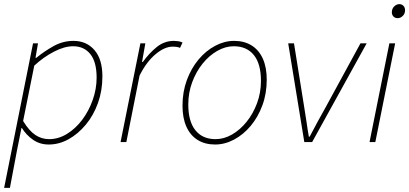

<svg xmlns="http://www.w3.org/2000/svg" viewBox="-20 -688 1982 930"><path d="M0 222 140 -478H164L152 -408H156Q195 -440 240 -465Q285 -490 336 -490Q399 -490 437.5 -445.5Q476 -401 476 -318Q476 -249 454.5 -189Q433 -129 395.5 -84Q358 -39 312 -13.5Q266 12 216 12Q173 12 140 -11Q107 -34 86 -68H84L62 42L28 222ZM218 -14Q263 -14 304.5 -39.5Q346 -65 378 -107.5Q410 -150 429 -203.5Q448 -257 448 -312Q448 -388 417.5 -426Q387 -464 334 -464Q292 -464 241 -437.5Q190 -411 146 -370L92 -102Q121 -54 151.5 -34Q182 -14 218 -14Z M564 0 660 -478H684L668 -388H672Q702 -430 739 -460Q776 -490 822 -490Q831 -490 842.5 -488.5Q854 -487 864 -482L852 -456Q846 -459 838 -460.5Q830 -462 816 -462Q777 -462 733 -425Q689 -388 656 -322L592 0Z M1022 12Q973 12 937.5 -10Q902 -32 883 -74Q864 -116 864 -176Q864 -243 885 -300Q906 -357 941.5 -399.5Q977 -442 1022 -466Q1067 -490 1114 -490Q1163 -490 1198.5 -468Q1234 -446 1253 -404Q1272 -362 1272 -302Q1272 -235 1251 -178Q1230 -121 1194.5 -78.5Q1159 -36 1114 -12Q1069 12 1022 12ZM1024 -14Q1065 -14 1104 -36.5Q1143 -59 1174.5 -98Q1206 -137 1225 -188Q1244 -239 1244 -296Q1244 -379 1209.5 -421.5Q1175 -464 1112 -464Q1072 -464 1032.5 -441.5Q993 -419 961.5 -380Q930 -341 911 -290Q892 -239 892 -182Q892 -100 926.5 -57Q961 -14 1024 -14Z M1454 0 1376 -478H1404L1454 -166Q1460 -132 1465 -95.5Q1470 -59 1476 -26H1480Q1498 -61 1517.5 -96.5Q1537 -132 1556 -166L1726 -478H1756L1492 0Z M1770 0 1866 -478H1894L1798 0ZM1906 -600Q1894 -600 1886 -608Q1878 -616 1878 -628Q1878 -646 1889.5 -657Q1901 -668 1914 -668Q1926 -668 1934 -660Q1942 -652 1942 -638Q1942 -622 1931 -611Q1920 -600 1906 -600Z"/></svg>

Font: Source Sans 3
Style: Italic
Weight: 200
Italic angle: -11°
Designer: Paul D. Hunt
Foundry: Adobe
Version: Version 3.046;hotconv 1.0.118;makeotfexe 2.5.65603